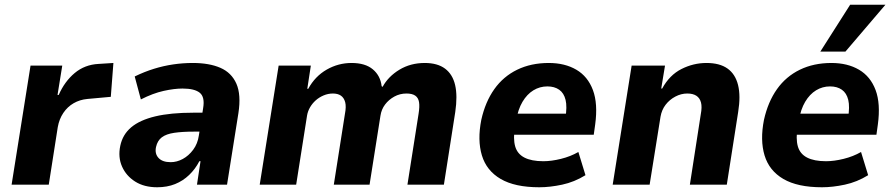

<svg xmlns="http://www.w3.org/2000/svg" viewBox="-20 -780 3773 811"><path d="M29 0 109 -503H243L223 -379H228Q253 -436 295.5 -471.5Q338 -507 396 -510L459 -514L448 -371L349 -362Q317 -359 291 -344Q265 -329 247.5 -303Q230 -277 224 -243L186 0Z M644 11Q589 11 551 -13Q513 -37 495.5 -76.5Q478 -116 488 -164Q498 -212 534.5 -242.5Q571 -273 636 -288.5Q701 -304 797 -304H856L844 -224H799Q750 -224 716 -219Q682 -214 663.5 -200Q645 -186 639 -159Q633 -131 649.5 -113Q666 -95 701 -95Q727 -95 752 -108.5Q777 -122 796 -147.5Q815 -173 820 -208L838 -323Q846 -370 824 -388Q802 -406 751 -406Q716 -406 671 -396Q626 -386 575 -360L549 -457Q590 -477 630.5 -489.5Q671 -502 712 -508Q753 -514 794 -514Q864 -514 911 -493.5Q958 -473 978.5 -426.5Q999 -380 987 -302L939 0H812L827 -99H822Q805 -66 779 -41Q753 -16 719.5 -2.5Q686 11 644 11Z M1077 0 1157 -503H1293L1278 -405H1282Q1311 -458 1360 -486Q1409 -514 1465 -514Q1523 -514 1555 -487Q1587 -460 1592 -416L1596 -413Q1620 -457 1667 -485.5Q1714 -514 1774 -514Q1828 -514 1860 -490Q1892 -466 1902.5 -420.5Q1913 -375 1903 -307L1855 0H1701L1748 -299Q1753 -330 1750 -348.5Q1747 -367 1734 -376Q1721 -385 1697 -385Q1669 -385 1645.5 -372Q1622 -359 1606.5 -338.5Q1591 -318 1587 -291L1541 0H1390L1437 -299Q1443 -330 1438 -348.5Q1433 -367 1420 -376Q1407 -385 1386 -385Q1366 -385 1347 -377Q1328 -369 1313.5 -356Q1299 -343 1289.5 -326.5Q1280 -310 1277 -292L1231 0Z M2258 11Q2155 11 2095 -24Q2035 -59 2015.5 -123.5Q1996 -188 2013 -274Q2030 -350 2068 -403.5Q2106 -457 2164.5 -485.5Q2223 -514 2298 -514Q2366 -514 2414.5 -485.5Q2463 -457 2484.5 -399.5Q2506 -342 2494 -254L2488 -211H2129L2143 -300H2384L2368 -281Q2376 -329 2369 -358Q2362 -387 2342 -401Q2322 -415 2292 -415Q2260 -415 2233 -398.5Q2206 -382 2187 -350Q2168 -318 2160 -270L2155 -244Q2147 -194 2156 -162Q2165 -130 2195 -114.5Q2225 -99 2275 -99Q2309 -99 2349.5 -109Q2390 -119 2423 -138L2453 -40Q2406 -11 2354.5 0Q2303 11 2258 11Z M2568 0 2648 -503H2789L2773 -406H2777Q2808 -463 2858.5 -488.5Q2909 -514 2964 -514Q3020 -514 3053 -490.5Q3086 -467 3097.5 -421Q3109 -375 3098 -307L3050 0H2894L2940 -297Q2946 -328 2941 -347Q2936 -366 2921.5 -375.5Q2907 -385 2883 -385Q2857 -385 2832.5 -372Q2808 -359 2791.5 -337.5Q2775 -316 2770 -287L2724 0Z M3452 11Q3349 11 3289 -24Q3229 -59 3209.5 -123.5Q3190 -188 3207 -274Q3224 -350 3262 -403.5Q3300 -457 3358.5 -485.5Q3417 -514 3492 -514Q3560 -514 3608.5 -485.5Q3657 -457 3678.5 -399.5Q3700 -342 3688 -254L3682 -211H3323L3337 -300H3578L3562 -281Q3570 -329 3563 -358Q3556 -387 3536 -401Q3516 -415 3486 -415Q3454 -415 3427 -398.5Q3400 -382 3381 -350Q3362 -318 3354 -270L3349 -244Q3341 -194 3350 -162Q3359 -130 3389 -114.5Q3419 -99 3469 -99Q3503 -99 3543.5 -109Q3584 -119 3617 -138L3647 -40Q3600 -11 3548.5 0Q3497 11 3452 11ZM3445 -562 3571 -760H3720L3551 -562Z"/></svg>

Font: Nunito Sans 7pt SemiCondensed ExtraBold
Style: Italic
Weight: 800
Width: 4
Italic angle: -9°
Designer: Vernon Adams
Foundry: Vernon Adams
Version: Version 3.101;gftools[0.9.27]